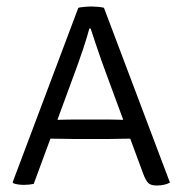

<svg xmlns="http://www.w3.org/2000/svg" viewBox="-20 -566 563 592"><path d="M203 -137.5Q200 -137.5 186.8 -137.8Q173.5 -138 158.2 -138.2Q143 -138.5 135.5 -138.5L84 1Q70.5 4 53.5 4Q34.5 4 21 -1L19 -4L221.5 -542Q226.5 -543.5 240 -544.8Q253.5 -546 262.5 -546Q270.5 -546 283.5 -544.8Q296.5 -543.5 300.5 -542L504 -3Q487.5 6 462.5 6Q445.5 6 437.5 -1.5Q429.5 -9 421.5 -30.5L381.5 -138.5Q375 -138.5 361 -138.2Q347 -138 334.5 -137.8Q322 -137.5 319.5 -137.5ZM219 -365 157 -196.5Q167.5 -197 188 -197.2Q208.5 -197.5 212.5 -197.5H311Q314.5 -197.5 332.2 -197.2Q350 -197 360 -196.5L309.5 -333.5Q302.5 -352 293.2 -378.2Q284 -404.5 275 -431Q266 -457.5 259.5 -478H255.5Q247.5 -448.5 236.5 -415.5Q225.5 -382.5 219 -365Z"/></svg>

Font: Signika Negative SC Light
Style: Regular
Weight: 300
Designer: Anna Giedryś
Foundry: Anna Giedryś
Version: Version 2.000; ttfautohint (v1.8.3) -l 8 -r 50 -G 200 -x 9 -